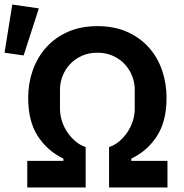

<svg xmlns="http://www.w3.org/2000/svg" viewBox="-38 -825 809 845"><path d="M66 -581 -18 -593 16 -805 133 -788ZM82 -117H241V-127Q170 -161 128 -226.5Q86 -292 86 -394Q86 -458 106 -515Q126 -572 164.5 -615.5Q203 -659 260 -684.5Q317 -710 391 -710Q465 -710 522 -684.5Q579 -659 617.5 -615.5Q656 -572 675.5 -515Q695 -458 695 -394Q695 -292 653 -226.5Q611 -161 540 -127V-117H699V0H442V-178Q465 -185 485.5 -202Q506 -219 521.5 -241.5Q537 -264 546 -291Q555 -318 555 -347V-431Q555 -461 543.5 -490.5Q532 -520 511 -542.5Q490 -565 459.5 -579Q429 -593 391 -593Q352 -593 321.5 -579Q291 -565 270 -542.5Q249 -520 237.5 -490.5Q226 -461 226 -431V-347Q226 -318 235 -291Q244 -264 259.5 -241.5Q275 -219 295.5 -202Q316 -185 339 -178V0H82Z"/></svg>

Font: IBM Plex Sans SmBld
Style: Regular
Weight: 600
Designer: Mike Abbink, Paul van der Laan, Pieter van Rosmalen
Foundry: Bold Monday
Version: Version 3.005